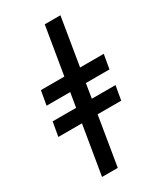

<svg xmlns="http://www.w3.org/2000/svg" viewBox="-188 -793 731 863"><g transform="rotate(-30 178.0 -361.5)"><path d="M-3.9 -253.9 8.9 -327.4H130.7L143.1 -402H20.6L33.4 -475.5H155.2L196.4 -723H277.7L236.9 -475.5H359.7L346.9 -402H224.4L212.4 -327.4H335.2L322.4 -253.9H199.9L158 0H76.3L118.6 -253.9Z"/></g></svg>

Font: Inter P Medium
Style: Italic
Weight: 500
Italic angle: 9.39999°
Designer: Rasmus Andersson
Foundry: rsms
Version: Version 3.018;git-588b23468